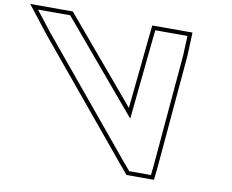

<svg xmlns="http://www.w3.org/2000/svg" viewBox="-510 -930 1376 1139"><g transform="rotate(10 177.5 -360.0)"><path d="M-275.4 -668 -366.5 -785H-172.9L-128.1 -732L284.5 -243L334.2 -732L340 -785H533.6L528.7 -668L469.4 12L463.7 65H332.6L287.7 12ZM-294.9 -652.3 268.6 28 321 90H486.1L494.3 14.4L553.7 -666.4L559.6 -810H317.5L309.3 -734.6L265.6 -304.2L-109 -748.1L-161.3 -810H-417.7Z"/></g></svg>

Font: Nordica Plus
Style: NordicaClassicBkExtOpOblOl
Weight: 900
Version: Version 1.01